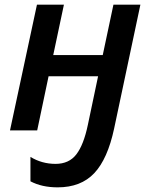

<svg xmlns="http://www.w3.org/2000/svg" viewBox="-20 -561 648 826"><path d="M228 245Q328 245 385.5 184Q443 123 471 -8L584 -541H468L422 -324H209L255 -541H139L23 0H140L189 -233H402L358 -24Q340 62 308.5 103Q277 144 219 144Q160 144 111 114V219Q160 245 228 245Z"/></svg>

Font: Noto Sans UI Medium
Style: Italic
Weight: 500
Italic angle: -12°
Designer: Monotype Design Team
Foundry: Monotype Imaging Inc.
Version: Version 1.901